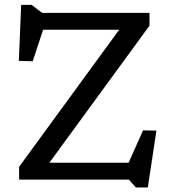

<svg xmlns="http://www.w3.org/2000/svg" viewBox="-20 -752 716 804"><path d="M606 -698V-644.5L178 -58.5L153.5 -70.5H518.5L579 -206L635 -205L599 33H549L519.5 0H60V-53.5L487.5 -639L511.5 -627.5H160.5L117 -495.5L59 -497L68.5 -731.5H112.5L156.5 -698Z"/></svg>

Font: Newsreader 9pt
Style: Regular
Weight: 400
Designer: Hugues Gentile
Foundry: Production Type
Version: Version 1.003